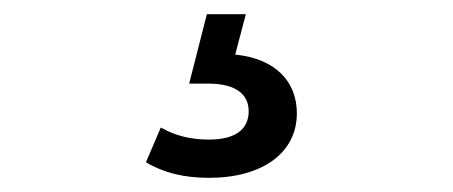

<svg xmlns="http://www.w3.org/2000/svg" viewBox="-20 -27 640 271"><path d="M275 224C350 224 399 189 399 133C399 89 370 56 312 50L327 -7H272L247 91H274C314 91 331 107 331 130C331 155 313 170 275 170C250 170 228 165 207 153L186 202C211 217 240 224 275 224Z"/></svg>

Font: AWKNG-Font Medium
Style: Regular
Weight: 500
Designer: Awakening Church
Foundry: Awakening Church
Version: Version 1.700;PS 001.700;hotconv 1.0.88;makeotf.lib2.5.64775